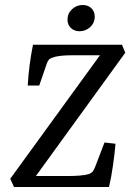

<svg xmlns="http://www.w3.org/2000/svg" viewBox="-20 -748 533 768"><path d="M36 0 21 -33 390 -541 400 -527H271Q262 -527 247.5 -526.5Q233 -526 217.5 -524Q202 -522 191 -518Q179 -514 175 -508.5Q171 -503 168 -496L137 -406H91Q93 -445 98.5 -487.5Q104 -530 112 -569H468L481 -537L112 -28L98 -44H256Q274 -44 296.5 -45.5Q319 -47 336 -52Q346 -56 350.5 -61.5Q355 -67 360 -79L398 -178L442 -173Q439 -136 432 -86.5Q425 -37 416 0ZM298 -623Q277 -623 263.5 -636Q250 -649 250 -669Q250 -694 268 -711Q286 -728 311 -728Q332 -728 345.5 -715Q359 -702 359 -681Q359 -657 341 -640Q323 -623 298 -623Z"/></svg>

Font: Yrsa
Style: Italic
Weight: 400
Italic angle: -7.10001°
Designer: Anna Giedrys (Yrsa+Rasa design), David Brezina (Yrsa art-direction, Rasa art-direction, design)
Foundry: Rosetta Type Foundry
Version: Version 2.004